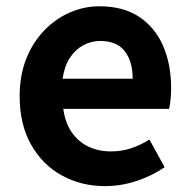

<svg xmlns="http://www.w3.org/2000/svg" viewBox="-20 -594 621 627"><path d="M323.4 13.8Q244.9 13.8 181.7 -21.2Q118.5 -56.1 81.4 -121.9Q44.2 -187.7 44.2 -279.9Q44.2 -348.1 65.8 -402.2Q87.4 -456.3 124.6 -494.8Q161.8 -533.2 208.5 -553.4Q255.3 -573.5 304.7 -573.5Q382.1 -573.5 434 -539.3Q485.9 -505.1 512.4 -444.7Q538.8 -384.4 538.8 -306.4Q538.8 -285.9 536.9 -267.6Q534.9 -249.4 532.1 -238.4H186.7Q192.9 -192.8 214.2 -162.1Q235.4 -131.4 268.1 -115.5Q300.8 -99.6 342.6 -99.6Q376.6 -99.6 407 -109.4Q437.3 -119.3 468.1 -138.2L517.6 -47.9Q476.7 -19.8 426 -3Q375.4 13.8 323.4 13.8ZM184.4 -336.9H413.3Q413.3 -393.2 387.4 -426.7Q361.6 -460.2 307.1 -460.2Q278 -460.2 252.2 -446.4Q226.4 -432.6 208.4 -405.4Q190.4 -378.2 184.4 -336.9Z"/></svg>

Font: Noto Sans TC
Style: Regular
Weight: 100
Designer: Ryoko NISHIZUKA 西塚涼子 (kana, bopomofo & ideographs); Paul D. Hunt (Latin, Greek & Cyrillic); Sandoll Communications 산돌커뮤니
Foundry: Adobe
Version: Version 2.004;hotconv 1.0.118;makeotfexe 2.5.65603